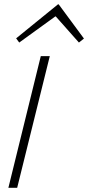

<svg xmlns="http://www.w3.org/2000/svg" viewBox="-20 -897 421 917"><path d="M217.8 -628.9 62 0H20L174.8 -628.9ZM261.2 -875 380.9 -712.9 356.9 -693.8 246.1 -818.8 243.2 -817.9 71.8 -693.8 57.1 -713.9 257.8 -877Z"/></svg>

Font: Sinkin Sans 200 X Light Italic
Style: Regular
Weight: 200
Italic angle: -112°
Designer: Keith Bates
Foundry: K-Type
Version: Sinkin Sans (version 1.0)  by Keith Bates   •   © 2014   www